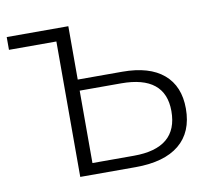

<svg xmlns="http://www.w3.org/2000/svg" viewBox="-65 -594 734 666"><g transform="rotate(-10 302.0 -261.0)"><path d="M373 -334Q468 -334 518 -291.5Q568 -249 568 -170Q568 -87 515 -43.5Q462 0 361 0H166V-477H-1V-522H216V-334ZM362 -40Q517 -40 517 -170Q517 -295 362 -295H216V-40Z"/></g></svg>

Font: Hilab Light
Style: Regular
Weight: 300
Designer: Cristianderson Lima
Foundry: Cristianderson
Version: Version 1.0